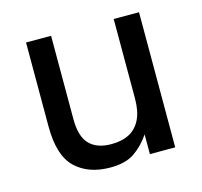

<svg xmlns="http://www.w3.org/2000/svg" viewBox="-82 -597 734 696"><g transform="rotate(-15 285.5 -248.5)"><path d="M401 -507H496V0H401V-74Q377 -38 343 -14Q309 10 251 10Q169 10 120.5 -36Q72 -82 72 -191V-507H166V-194Q166 -129 194 -100Q222 -71 276 -71Q316 -71 343.5 -85.5Q371 -100 386 -130.5Q401 -161 401 -209Z"/></g></svg>

Font: 42dot Sans Light Medium
Style: Regular
Weight: 500
Version: Version 1.000